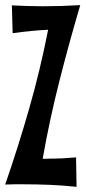

<svg xmlns="http://www.w3.org/2000/svg" viewBox="-21 -721 334 742"><path d="M289.1 -701.2Q245.1 -552.2 207.8 -404.8Q170.4 -257.3 144 -107.9Q149.9 -106.9 156 -107.4Q162.1 -107.9 168.9 -107.9Q195.3 -107.9 220.9 -109.1Q246.6 -110.4 272.9 -112.8L274.9 1Q223.6 -4.4 172.9 -6.6Q122.1 -8.8 68.8 -8.8Q51.8 -8.8 33.9 -8.8Q16.1 -8.8 -1 -7.8Q49.3 -152.8 91.8 -301.3Q134.3 -449.7 165 -606Q131.3 -604.5 97.4 -601.1Q63.5 -597.7 27.8 -592.8L24.9 -700.2Q55.2 -698.7 85 -697.8Q114.7 -696.8 145 -696.8Q217.3 -696.8 289.1 -701.2Z"/></svg>

Font: Mouse Memoirs
Style: Regular
Weight: 400
Version: Version 1.000